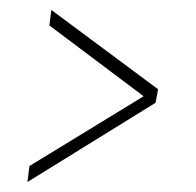

<svg xmlns="http://www.w3.org/2000/svg" viewBox="-20 -519 394 385"><path d="M35 -154 39 -186 268 -326 79 -468 83 -499 297 -340 292 -313Z"/></svg>

Font: Alumni Sans Thin Thin
Style: Italic
Weight: 250
Italic angle: -8°
Version: Version 1.016